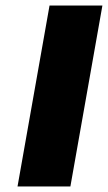

<svg xmlns="http://www.w3.org/2000/svg" viewBox="-20 -670 388 690"><path d="M158 -650H348L233 0H43Z"/></svg>

Font: Overused Grotesk Black
Style: Italic
Weight: 900
Italic angle: -10°
Version: Version 0.003